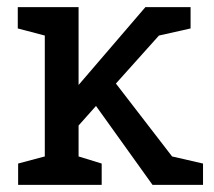

<svg xmlns="http://www.w3.org/2000/svg" viewBox="-20 -520 603 540"><path d="M31 -60 106 -80V-420L30 -440V-500H201V-281L389 -500H516V-440L427 -420L306 -285L464 -80L551 -60V0H409L250 -222L201 -167V-80L266 -60V0H31Z"/></svg>

Font: Hermeneus One
Style: Regular
Weight: 400
Designer: Rodrigo Fuenzalida, Pablo Impallari
Foundry: Pablo Impallari, Rodrigo Fuenzalida
Version: Version 1.002; ttfautohint (v0.93) -l 8 -r 50 -G 200 -x 14 -